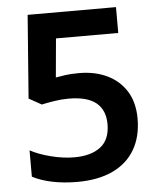

<svg xmlns="http://www.w3.org/2000/svg" viewBox="-52 -759 676 814"><g transform="rotate(-5 286.0 -352.0)"><path d="M291 -449Q359 -449 411 -424Q463 -399 492.5 -351.5Q522 -304 522 -235Q522 -159 490 -104Q458 -49 396 -19.5Q334 10 244 10Q188 10 139 0Q90 -10 54 -29V-141Q91 -121 143 -108Q195 -95 241 -95Q312 -95 352.5 -126Q393 -157 393 -223Q393 -283 355 -314Q317 -345 237 -345Q209 -345 176.5 -340Q144 -335 123 -330L69 -360L96 -714H472V-604H207L192 -439Q209 -442 232.5 -445.5Q256 -449 291 -449Z"/></g></svg>

Font: Noto Sans Cham SemiBold
Style: Regular
Weight: 600
Version: Version 2.002